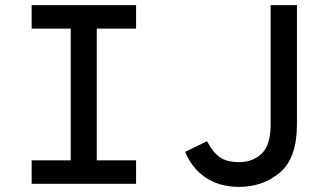

<svg xmlns="http://www.w3.org/2000/svg" viewBox="-20 -720 1272 752"><path d="M359 -608V-92H513V0H104V-92H257V-608H104V-700H513V-608ZM705 -125 791 -167Q813 -124 840.5 -104.5Q868 -85 917 -85Q970 -85 1005 -118.5Q1040 -152 1040 -233V-700H1143V-233Q1143 -100 1076 -44Q1009 12 917 12Q841 12 787 -23.5Q733 -59 705 -125Z"/></svg>

Font: Overpass Mono Light
Style: Bold
Weight: 600
Monospace: yes
Designer: Delve Withrington, Dave Bailey
Foundry: Delve Fonts
Version: Version 1.000;DELV;Overpass